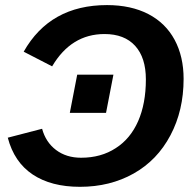

<svg xmlns="http://www.w3.org/2000/svg" viewBox="-20 -718 762 748"><path d="M72.3 -516.6Q174.8 -698.2 397 -698.2Q490.2 -698.2 558.1 -663.1Q625.5 -627.9 660.4 -562.7Q695.3 -497.6 695.3 -410.6Q695.3 -287.6 644 -190.9Q592.8 -93.8 500.7 -42Q408.7 9.8 291.5 9.8Q179.2 9.8 107.2 -38.3Q35.2 -86.4 10.3 -181.6L144 -216.3Q158.2 -164.1 198.2 -133.8Q238.3 -103.5 295.9 -103.5Q374 -103.5 431.2 -141.1Q487.8 -177.2 518.1 -245.8Q548.3 -314.5 548.3 -408.7Q548.3 -493.2 506.6 -539.3Q464.8 -585.4 387.2 -585.4Q257.3 -585.4 183.1 -459.5ZM421.9 -427.2 393.1 -278.3H252L280.8 -427.2Z"/></svg>

Font: Arimo
Style: Bold Italic
Weight: 700
Italic angle: -12°
Designer: Steve Matteson
Foundry: Monotype Imaging Inc.
Version: Version 1.33